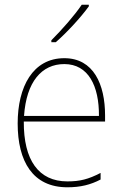

<svg xmlns="http://www.w3.org/2000/svg" viewBox="-20 -785 521 815"><path d="M357 -758V-765H327C296 -719 243 -659 198 -614V-606H217C264 -647 323 -711 357 -758ZM253 -538C119 -538 55 -416 55 -261C55 -100 119 10 266 10C322 10 365 -1 407 -23V-51C355 -24 319 -15 266 -15C144 -15 80 -105 81 -269H426V-295C426 -427 377 -538 253 -538ZM253 -513C355 -513 401 -420 400 -293H82C92 -438 157 -513 253 -513Z"/></svg>

Font: Noto Sans Arabic UI SmCn Th
Style: Regular
Weight: 100
Width: 4
Designer: Monotype Design Team, Nadine Chahine and Nizar Qandah
Foundry: Monotype Imaging Inc.
Version: Version 2.010